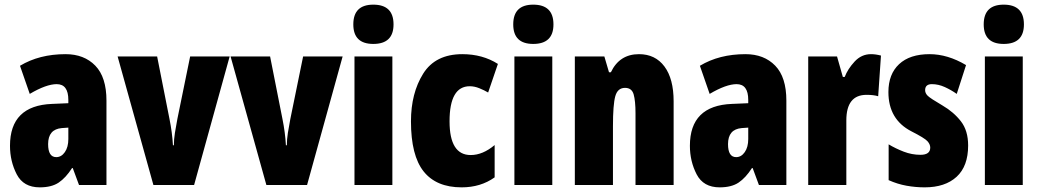

<svg xmlns="http://www.w3.org/2000/svg" viewBox="-20 -796 4471 826"><path d="M274 -198Q274 -163 259 -141.5Q244 -120 222 -120Q187 -120 187 -176Q187 -240 246 -245L274 -247ZM66 -513 108 -392Q179 -434 224 -434Q274 -434 274 -366V-352L204 -349Q23 -342 23 -169Q23 -102 52 -46Q81 10 151 10Q202 10 232.5 -10.5Q263 -31 290 -73H293L320 0H438V-363Q438 -464 390 -513.5Q342 -563 262 -563Q149 -563 66 -513Z M815 0 968 -553H798L743 -284Q737 -253 732.5 -224.5Q728 -196 728 -171H724Q721 -226 709 -285L656 -553H486L640 0Z M1301 0 1454 -553H1284L1229 -284Q1223 -253 1218.5 -224.5Q1214 -196 1214 -171H1210Q1207 -226 1195 -285L1142 -553H972L1126 0Z M1500 -691Q1500 -607 1586 -607Q1673 -607 1673 -691Q1673 -776 1586 -776Q1500 -776 1500 -691ZM1505 -553V0H1668V-553Z M2108 -33V-172Q2057 -129 2005 -129Q1914 -129 1914 -274Q1914 -425 2001 -425Q2021 -425 2042 -416.5Q2063 -408 2080 -398L2122 -521Q2056 -563 1969 -563Q1853 -563 1800.5 -479Q1748 -395 1748 -274Q1748 -127 1802.5 -58.5Q1857 10 1966 10Q2048 10 2108 -33Z M2188 -691Q2188 -607 2274 -607Q2361 -607 2361 -691Q2361 -776 2274 -776Q2188 -776 2188 -691ZM2193 -553V0H2356V-553Z M2608 -485H2600L2580 -553H2453V0H2617V-253Q2617 -346 2627 -382Q2637 -418 2669 -418Q2698 -418 2706 -390Q2714 -362 2714 -308V0H2878V-360Q2878 -457 2838.5 -510Q2799 -563 2729 -563Q2645 -563 2608 -485Z M3199 -198Q3199 -163 3184 -141.5Q3169 -120 3147 -120Q3112 -120 3112 -176Q3112 -240 3171 -245L3199 -247ZM2991 -513 3033 -392Q3104 -434 3149 -434Q3199 -434 3199 -366V-352L3129 -349Q2948 -342 2948 -169Q2948 -102 2977 -46Q3006 10 3076 10Q3127 10 3157.5 -10.5Q3188 -31 3215 -73H3218L3245 0H3363V-363Q3363 -464 3315 -513.5Q3267 -563 3187 -563Q3074 -563 2991 -513Z M3614 -465H3606L3581 -553H3457V0H3621V-278Q3621 -388 3708 -388Q3738 -388 3758 -382L3770 -557Q3747 -563 3727 -563Q3686 -563 3656.5 -531Q3627 -499 3614 -465Z M4035 -342Q3982 -373 3971 -384Q3960 -395 3960 -408Q3960 -434 3989 -434Q4017 -434 4044.5 -421.5Q4072 -409 4096 -392L4136 -516Q4057 -563 3979 -563Q3894 -563 3848 -520Q3802 -477 3802 -400Q3802 -282 3901 -231Q3958 -202 3970 -188.5Q3982 -175 3982 -161Q3982 -130 3940 -130Q3903 -130 3868 -143.5Q3833 -157 3803 -175V-21Q3841 -4 3880 3Q3919 10 3958 10Q4046 10 4095.5 -35.5Q4145 -81 4145 -170Q4145 -234 4114 -274Q4083 -314 4035 -342Z M4212 -691Q4212 -607 4298 -607Q4385 -607 4385 -691Q4385 -776 4298 -776Q4212 -776 4212 -691ZM4217 -553V0H4380V-553Z"/></svg>

Font: Noto Sans Display Condensed Black
Style: Regular
Weight: 900
Width: 3
Designer: Monotype Design team
Foundry: Monotype Imaging Inc.
Version: 1.000